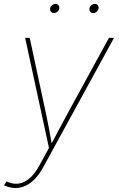

<svg xmlns="http://www.w3.org/2000/svg" viewBox="-32 -736 596 964"><path d="M-11.7 194.3 0.5 174.8 4.9 176.8Q36.1 190.4 64.7 185.3Q93.3 180.2 118.7 157.2Q144 134.3 165.5 95.2L213.9 6.8L94.2 -545.9H117.2L199.2 -164.1Q207.5 -125 214.8 -85.9Q222.2 -46.9 229 -7.8H223.1Q243.7 -46.9 264.2 -85.9Q284.7 -125 306.2 -164.1L515.1 -545.9H540.5L185.1 103.5Q166.5 137.7 144.5 160.9Q122.6 184.1 97.9 196Q73.2 208 46.4 208Q32.7 208 17.8 204.6Q2.9 201.2 -11.7 194.3ZM436 -670.4Q426.8 -670.4 421.1 -677.2Q415.5 -684.1 417 -693.4Q418.5 -703.1 426.5 -709.7Q434.6 -716.3 444.3 -716.3Q453.6 -716.3 459 -709.7Q464.4 -703.1 462.9 -693.4Q461.4 -684.1 453.6 -677.2Q445.8 -670.4 436 -670.4ZM238.8 -670.4Q229.5 -670.4 223.9 -677.2Q218.3 -684.1 219.7 -693.4Q221.2 -703.1 229.2 -709.7Q237.3 -716.3 247.1 -716.3Q256.3 -716.3 261.7 -709.7Q267.1 -703.1 265.6 -693.4Q264.2 -684.1 256.3 -677.2Q248.5 -670.4 238.8 -670.4Z"/></svg>

Font: Inter Thin
Style: Italic
Weight: 250
Italic angle: -9.3988°
Designer: Rasmus Andersson
Foundry: rsms
Version: Version 4.001;git-66647c0bb